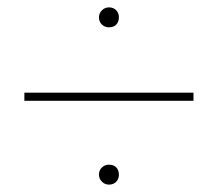

<svg xmlns="http://www.w3.org/2000/svg" viewBox="-20 -492 590 520"><path d="M248 -445Q248 -456 256 -464Q264 -472 275 -472Q287 -472 294.5 -464.5Q302 -457 302 -445Q302 -433 295 -425.5Q288 -418 275 -418Q264 -418 256 -425.5Q248 -433 248 -445ZM46 -241H504V-219H46ZM248 -19Q248 -31 256 -38.5Q264 -46 275 -46Q288 -46 295 -38.5Q302 -31 302 -19Q302 -7 294.5 0.5Q287 8 275 8Q264 8 256 0Q248 -8 248 -19Z"/></svg>

Font: Ysabeau SC Extralight
Style: Regular
Weight: 200
Designer: Christian Thalmann (Catharsis Fonts)
Version: Version 0.003